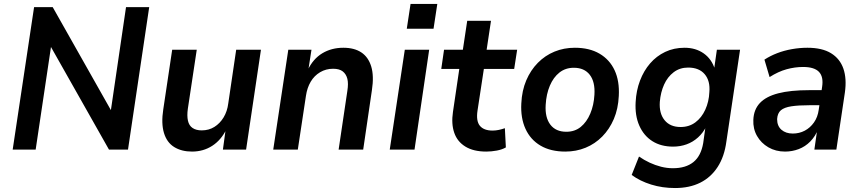

<svg xmlns="http://www.w3.org/2000/svg" viewBox="-20 -755 4344 969"><path d="M44 0 152 -719H246L550 -181H537L616 -719H733L626 0H530L227 -536H240L160 0Z M949 10Q896 10 859 -13Q822 -36 807.5 -84Q793 -132 804 -203L849 -504H973L928 -206Q923 -171 928.5 -146Q934 -121 952 -109Q970 -97 998 -97Q1034 -97 1062 -114.5Q1090 -132 1108.5 -162.5Q1127 -193 1132 -233L1172 -504H1297L1222 0H1105L1119 -103H1123Q1096 -48 1051 -19Q1006 10 949 10Z M1359 0 1435 -504H1552L1536 -401H1533Q1560 -458 1606.5 -486Q1653 -514 1713 -514Q1768 -514 1803.5 -490.5Q1839 -467 1853.5 -419.5Q1868 -372 1857 -300L1813 0H1689L1733 -296Q1739 -334 1733 -357.5Q1727 -381 1710 -394.5Q1693 -408 1661 -408Q1625 -408 1595.5 -390.5Q1566 -373 1548 -342.5Q1530 -312 1524 -271L1483 0Z M2033 -610 2052 -735H2187L2168 -610ZM1947 0 2023 -504H2146L2072 0Z M2434 10Q2370 10 2329 -15Q2288 -40 2272.5 -85Q2257 -130 2266 -190L2298 -407H2207L2221 -504H2316L2338 -650H2458L2436 -504H2590L2575 -407H2422L2390 -197Q2382 -144 2402 -120Q2422 -96 2466 -96Q2482 -96 2498 -99.5Q2514 -103 2528 -108L2533 -11Q2514 0 2487 5Q2460 10 2434 10Z M2833 10Q2759 10 2708 -20Q2657 -50 2632 -105Q2607 -160 2611 -233Q2614 -298 2636 -349.5Q2658 -401 2694.5 -438Q2731 -475 2778.5 -494.5Q2826 -514 2881 -514Q2955 -514 3006 -484Q3057 -454 3082 -400Q3107 -346 3103 -271Q3100 -206 3078 -154.5Q3056 -103 3019.5 -66Q2983 -29 2935.5 -9.5Q2888 10 2833 10ZM2838 -90Q2881 -90 2911 -114.5Q2941 -139 2959 -181.5Q2977 -224 2980 -277Q2984 -342 2956.5 -377.5Q2929 -413 2876 -413Q2834 -413 2803.5 -389Q2773 -365 2755 -322.5Q2737 -280 2734 -226Q2730 -162 2757.5 -126Q2785 -90 2838 -90Z M3387 194Q3323 194 3266.5 176.5Q3210 159 3168 128L3205 35Q3231 53 3259 66Q3287 79 3316.5 86.5Q3346 94 3376 94Q3441 94 3479.5 63Q3518 32 3529 -33L3541 -119L3545 -118Q3529 -85 3503 -61.5Q3477 -38 3445 -26.5Q3413 -15 3377 -15Q3316 -15 3272.5 -42.5Q3229 -70 3206.5 -121Q3184 -172 3188 -240Q3191 -298 3210 -348Q3229 -398 3261 -435Q3293 -472 3337 -493Q3381 -514 3435 -514Q3491 -514 3531.5 -485.5Q3572 -457 3588 -405L3584 -406L3598 -504H3715L3646 -41Q3636 35 3602 87.5Q3568 140 3514 167Q3460 194 3387 194ZM3415 -114Q3458 -114 3489.5 -137.5Q3521 -161 3539.5 -201.5Q3558 -242 3560 -290Q3565 -347 3536.5 -380.5Q3508 -414 3453 -414Q3411 -414 3380 -390.5Q3349 -367 3331.5 -328Q3314 -289 3310 -241Q3306 -183 3334 -148.5Q3362 -114 3415 -114Z M3942 10Q3895 10 3858 -11.5Q3821 -33 3800.5 -69Q3780 -105 3782 -150Q3784 -202 3815 -235Q3846 -268 3907.5 -284Q3969 -300 4064 -300H4140L4129 -224H4067Q4010 -224 3974 -218.5Q3938 -213 3921 -198.5Q3904 -184 3902 -154Q3902 -119 3924 -100Q3946 -81 3981 -81Q4014 -81 4041.5 -95.5Q4069 -110 4088 -137Q4107 -164 4112 -201L4129 -316Q4137 -367 4113.5 -392Q4090 -417 4033 -417Q3992 -417 3950 -405.5Q3908 -394 3864 -366L3838 -454Q3867 -473 3902 -486.5Q3937 -500 3976.5 -507Q4016 -514 4055 -514Q4129 -514 4174 -486.5Q4219 -459 4236.5 -408.5Q4254 -358 4244 -288L4201 0H4090L4105 -105H4110Q4095 -67 4069.5 -41Q4044 -15 4011 -2.5Q3978 10 3942 10Z"/></svg>

Font: Nunitoga
Style: Bold Italic
Weight: 700
Italic angle: -9°
Designer: Vernon Adams
Foundry: Vernon Adams
Version: Version 1.0